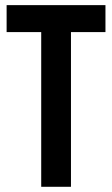

<svg xmlns="http://www.w3.org/2000/svg" viewBox="-20 -717 430 737"><path d="M252.4 0H138.2V-593.8H5.4V-697.3H384.8V-593.8H252.4Z"/></svg>

Font: Agdasima
Style: Bold
Weight: 700
Width: 3
Designer: The DocRepair Project, Patric King
Foundry: Google
Version: Version 2.002